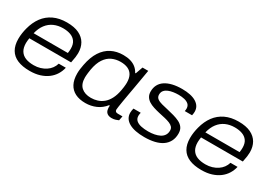

<svg xmlns="http://www.w3.org/2000/svg" viewBox="-3 -1133 2424 1740"><g transform="rotate(30 1209.0 -263.0)"><path d="M277 12Q201 12 149 -10Q97 -32 70.5 -77Q44 -122 44 -189Q44 -220 48.5 -249.5Q53 -279 60 -305Q79 -378 117.5 -430Q156 -482 215 -510Q274 -538 353 -538Q431 -538 480.5 -514Q530 -490 554.5 -447.5Q579 -405 579 -347Q579 -329 576 -305Q573 -281 565 -243H128Q126 -228 124.5 -215.5Q123 -203 123 -191Q123 -141 142.5 -110Q162 -79 197.5 -65Q233 -51 283 -51Q320 -51 351 -60.5Q382 -70 407 -86.5Q432 -103 449 -126Q466 -149 474 -177H548Q539 -137 517.5 -102.5Q496 -68 462 -42.5Q428 -17 382 -2.5Q336 12 277 12ZM139 -302H497Q499 -315 500 -326.5Q501 -338 501 -349Q501 -395 481.5 -422.5Q462 -450 428 -462.5Q394 -475 349 -475Q297 -475 254.5 -456Q212 -437 182.5 -398.5Q153 -360 139 -302Z M860 12Q797 12 753 -10Q709 -32 686 -75.5Q663 -119 663 -184Q663 -207 666 -230.5Q669 -254 674 -279Q691 -368 728 -425Q765 -482 819.5 -510Q874 -538 944 -538Q985 -538 1018 -528.5Q1051 -519 1075.5 -499.5Q1100 -480 1116 -450H1122L1149 -526H1209L1189 -409Q1183 -373 1175.5 -331Q1168 -289 1160.5 -247Q1153 -205 1147 -169Q1141 -133 1137.5 -108.5Q1134 -84 1134 -78Q1134 -65 1141.5 -58.5Q1149 -52 1164 -52H1213L1204 -6Q1193 -1 1175 5Q1157 11 1135 11Q1104 11 1086.5 -3Q1069 -17 1066 -42Q1064 -50 1064 -59Q1064 -68 1065 -78L1058 -80Q1021 -33 969.5 -10.5Q918 12 860 12ZM880 -54Q914 -54 946.5 -64Q979 -74 1007 -97Q1035 -120 1055.5 -159Q1076 -198 1086 -254Q1090 -275 1091.5 -289Q1093 -303 1094 -314.5Q1095 -326 1095 -335Q1095 -382 1078.5 -412.5Q1062 -443 1030 -457.5Q998 -472 953 -472Q904 -472 863 -453Q822 -434 793 -390.5Q764 -347 751 -274Q747 -251 745.5 -235.5Q744 -220 743 -209Q742 -198 742 -188Q742 -120 779 -87Q816 -54 880 -54Z M1477 12Q1426 12 1385.5 4Q1345 -4 1316 -20.5Q1287 -37 1272 -61Q1257 -85 1257 -117Q1257 -128 1259 -140Q1261 -152 1264 -163H1340Q1338 -156 1336.5 -146.5Q1335 -137 1335 -130Q1335 -99 1355 -81.5Q1375 -64 1408 -57Q1441 -50 1482 -50Q1516 -50 1546.5 -56Q1577 -62 1600.5 -74Q1624 -86 1637.5 -106.5Q1651 -127 1651 -156Q1651 -178 1638.5 -192Q1626 -206 1604 -215Q1582 -224 1553 -231Q1524 -238 1490 -245Q1454 -253 1423 -263Q1392 -273 1369.5 -287.5Q1347 -302 1334 -323.5Q1321 -345 1321 -376Q1321 -415 1337 -445.5Q1353 -476 1384 -496.5Q1415 -517 1459 -527.5Q1503 -538 1559 -538Q1605 -538 1642.5 -530Q1680 -522 1706 -506Q1732 -490 1745.5 -467.5Q1759 -445 1759 -415Q1759 -405 1757.5 -395.5Q1756 -386 1754 -376H1678Q1679 -383 1680 -389Q1681 -395 1681 -401Q1681 -431 1663.5 -447Q1646 -463 1618 -469.5Q1590 -476 1557 -476Q1530 -476 1502.5 -472Q1475 -468 1452 -458.5Q1429 -449 1415 -432Q1401 -415 1401 -389Q1401 -363 1420 -348.5Q1439 -334 1470.5 -326Q1502 -318 1537 -310Q1572 -302 1606 -292.5Q1640 -283 1668.5 -269Q1697 -255 1714 -231.5Q1731 -208 1731 -170Q1731 -124 1713 -89.5Q1695 -55 1662 -32.5Q1629 -10 1582 1Q1535 12 1477 12Z M2074 12Q1998 12 1946 -10Q1894 -32 1867.5 -77Q1841 -122 1841 -189Q1841 -220 1845.5 -249.5Q1850 -279 1857 -305Q1876 -378 1914.5 -430Q1953 -482 2012 -510Q2071 -538 2150 -538Q2228 -538 2277.5 -514Q2327 -490 2351.5 -447.5Q2376 -405 2376 -347Q2376 -329 2373 -305Q2370 -281 2362 -243H1925Q1923 -228 1921.5 -215.5Q1920 -203 1920 -191Q1920 -141 1939.5 -110Q1959 -79 1994.5 -65Q2030 -51 2080 -51Q2117 -51 2148 -60.5Q2179 -70 2204 -86.5Q2229 -103 2246 -126Q2263 -149 2271 -177H2345Q2336 -137 2314.5 -102.5Q2293 -68 2259 -42.5Q2225 -17 2179 -2.5Q2133 12 2074 12ZM1936 -302H2294Q2296 -315 2297 -326.5Q2298 -338 2298 -349Q2298 -395 2278.5 -422.5Q2259 -450 2225 -462.5Q2191 -475 2146 -475Q2094 -475 2051.5 -456Q2009 -437 1979.5 -398.5Q1950 -360 1936 -302Z"/></g></svg>

Font: Archivo SemiExpanded Light
Style: Italic
Weight: 300
Width: 6
Italic angle: -10°
Designer: Hector Gatti
Foundry: Omnibus-Type
Version: Version 2.001